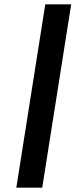

<svg xmlns="http://www.w3.org/2000/svg" viewBox="-20 -790 347 882"><path d="M188 -770H307L174 72H55Z"/></svg>

Font: Exo
Style: Bold Italic
Weight: 700
Italic angle: -9°
Designer: Natanael Gama
Foundry: Natanael Gama
Version: Version 1.500; ttfautohint (v1.6)